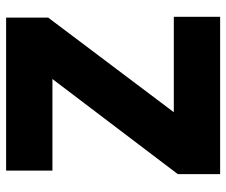

<svg xmlns="http://www.w3.org/2000/svg" viewBox="-76 -664 740 628"><g transform="rotate(-90 294.0 -350.0)"><path d="M38.5 0V-138.5L349.5 -548.5H50V-700H550.5V-562.5L241 -151.5H553V0Z"/></g></svg>

Font: Geologica
Style: Bold
Weight: 700
Designer: Sindre Bremnes, Frode Helland
Foundry: Monokrom Skriftforlag AS
Version: Version 1.010; ttfautohint (v1.8.4.7-5d5b);gftools[0.9.28]